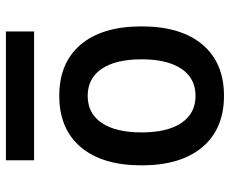

<svg xmlns="http://www.w3.org/2000/svg" viewBox="-82 -658 751 626"><g transform="rotate(-90 293.0 -345.5)"><path d="M293 9.8Q185.5 9.8 126 -60.5Q66.4 -130.9 66.4 -258.8Q66.4 -387.2 126 -457.3Q185.5 -527.3 293 -527.3Q400.9 -527.3 460.2 -457.3Q519.5 -387.2 519.5 -258.8Q519.5 -130.9 460.2 -60.5Q400.9 9.8 293 9.8ZM293 -83Q350.1 -83 381.1 -128.9Q412.1 -174.8 412.1 -258.8Q412.1 -343.3 381.1 -388.9Q350.1 -434.6 293 -434.6Q235.8 -434.6 204.8 -388.9Q173.8 -343.3 173.8 -258.8Q173.8 -174.8 204.8 -128.9Q235.8 -83 293 -83ZM83 -609.4V-701.2H502.9V-609.4Z"/></g></svg>

Font: Cascadia Mono
Style: Regular
Weight: 400
Monospace: yes
Designer: Aaron Bell
Foundry: Saja Typeworks
Version: Version 2404.023